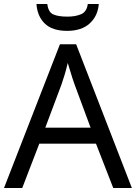

<svg xmlns="http://www.w3.org/2000/svg" viewBox="-20 -938 679 958"><path d="M545 0 459 -221H176L91 0H0L279 -717H360L638 0ZM352 -517Q349 -525 342 -546Q335 -567 328.5 -589.5Q322 -612 318 -624Q311 -593 302 -563.5Q293 -534 287 -517L206 -301H432ZM473 -918Q468 -858 427.5 -821Q387 -784 315 -784Q241 -784 203.5 -820.5Q166 -857 162 -918H216Q221 -877 246 -866Q271 -855 317 -855Q356 -855 384.5 -867Q413 -879 418 -918Z"/></svg>

Font: Noto Sans Syloti Nagri
Style: Regular
Weight: 400
Designer: Monotype Design Team
Foundry: Monotype Imaging Inc.
Version: Version 2.003; ttfautohint (v1.8.4.7-5d5b)